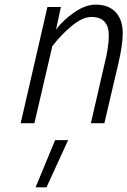

<svg xmlns="http://www.w3.org/2000/svg" viewBox="-20 -530 548 826"><path d="M184 -500H242L221 -403Q251 -443 299 -476.5Q347 -510 392 -510Q448 -510 478 -477Q508 -444 508 -388Q508 -336 489 -256L429 0H371L429 -252Q448 -326 448 -377Q448 -457 373 -457Q335 -457 288 -418Q241 -379 205 -331L128 0H69ZM217 73H273L180 276H133Z"/></svg>

Font: Cairo Light
Style: Italic
Weight: 300
Italic angle: -13°
Designer: Mohamed Gaber, Accademia di Belle Arti di Urbino and others
Foundry: Kief Type Foundry, Accademia di Belle Arti di Urbino and others
Version: Version 3.011